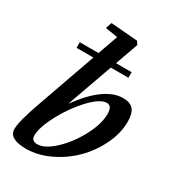

<svg xmlns="http://www.w3.org/2000/svg" viewBox="-179 -823 837 932"><g transform="rotate(30 239.5 -357.0)"><path d="M114.3 11.2Q17.6 11.2 17.6 -44.9Q17.6 -87.9 60.1 -207L176.3 -536.1H82V-567.4H187L226.6 -679.7L157.2 -690.9L168.9 -725.1L318.8 -712.9L330.6 -694.8L285.2 -567.4H372.6V-536.1H273.9L183.1 -281.2Q296.9 -438 400.9 -438Q440.4 -438 458.5 -417Q476.6 -396 476.6 -349.6Q476.6 -284.7 444.6 -218.5Q412.6 -152.3 362.1 -102.1Q311.5 -51.8 245.4 -20.3Q179.2 11.2 114.3 11.2ZM149.9 -35.2Q191.9 -35.2 245.1 -85.2Q298.3 -135.3 335.7 -206.3Q373 -277.3 373 -333Q373 -378.4 344.2 -378.4Q306.2 -378.4 251.2 -319.6Q196.3 -260.7 156.7 -185.8Q117.2 -110.8 117.2 -65.4Q117.2 -35.2 149.9 -35.2Z"/></g></svg>

Font: Elstob 14pt SemiBold
Style: Italic
Weight: 600
Italic angle: -20°
Designer: Peter S. Baker
Version: Version 1.015